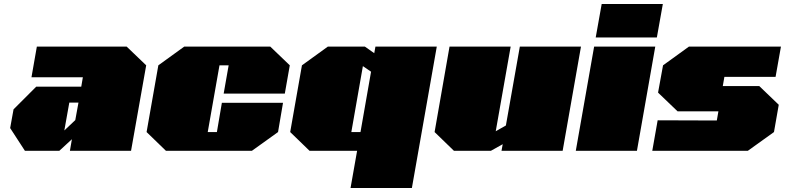

<svg xmlns="http://www.w3.org/2000/svg" viewBox="-20 -757 3941 964"><path d="M105 0 31 -114 48 -208 162 -322H388L396 -369H138L165 -523H616L714 -429L638 0H331L341 -58L278 0ZM303 -102 358 -154 374 -242H328Z M813 0 716 -94 775 -429 905 -523H1337L1435 -429L1410 -287H1103L1128 -429H1082L1023 -94H1069L1094 -241H1401L1376 -94L1245 0Z M1740 187 1773 0H1534L1437 -94L1496 -429L1626 -523H1812L1859 -490L1865 -523H2173L2048 187ZM1744 -94H1790L1843 -397L1802 -425Z M2259 0 2162 -94 2237 -523H2544L2469 -98L2520 -127L2590 -523H2897L2805 0H2498L2504 -33L2445 0Z M2971 -569 3001 -737H3308L3278 -569ZM2871 0 2963 -523H3270L3178 0Z M3255 0 3282 -153 3579 -152 3587 -198H3382L3284 -292L3309 -429L3439 -523H3901L3874 -371H3617L3609 -325H3792L3890 -231L3866 -94L3735 0Z"/></svg>

Font: Tomorrow Black
Style: Italic
Weight: 900
Italic angle: -10°
Designer: Tony de Marco, Monica Rizzolli
Foundry: Just in Type
Version: Version 2.002